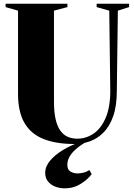

<svg xmlns="http://www.w3.org/2000/svg" viewBox="-20 -763 718 1028"><path d="M378.5 8Q280 8 212.5 -19Q145 -46 110.8 -105.2Q76.5 -164.5 76.5 -260.5V-706L10 -725V-743H341V-725L269 -706V-219Q269 -164 277.5 -126Q286 -88 302.2 -64.8Q318.5 -41.5 341.5 -31Q364.5 -20.5 393.5 -20.5Q441.5 -20.5 481.8 -48.2Q522 -76 546.2 -133Q570.5 -190 570.5 -277L565 -706L497.5 -725V-743H671V-725L611 -706L605.5 -277Q605.5 -196 586.2 -141.2Q567 -86.5 534.5 -53.8Q502 -21 461.5 -6.5Q421 8 378.5 8ZM326.5 245.5Q301.5 245.5 277.5 236.8Q253.5 228 237.8 209.5Q222 191 222 162.5Q222 128.5 248.2 97.2Q274.5 66 316.5 40.5Q358.5 15 405 -1L418.5 -5L437.5 -1Q403.5 19.5 382 39.5Q360.5 59.5 350.5 79.2Q340.5 99 340.5 119.5Q340.5 146.5 358 156Q375.5 165.5 395 165.5Q410.5 165.5 427.8 161.2Q445 157 458.5 147.5L471 169Q451.5 196.5 412.8 221Q374 245.5 326.5 245.5Z"/></svg>

Font: Merriweather 144pt Black
Style: Regular
Weight: 900
Version: Version 2.100